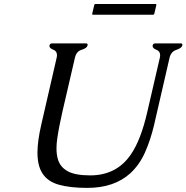

<svg xmlns="http://www.w3.org/2000/svg" viewBox="-20 -897 909 936"><path d="M445.3 -877.4H738.3Q743.2 -877.4 742.2 -872.6L732.4 -830.6Q731 -825.2 726.1 -825.2H433.1Q428.2 -825.2 429.7 -830.6L439.5 -872.6Q440.4 -877.4 445.3 -877.4ZM180.7 -287.1 255.9 -614.3Q257.8 -622.1 257.8 -627.9Q257.8 -647.5 240.7 -654.3Q220.7 -662.1 221.2 -672.4Q221.2 -673.8 221.2 -675.3Q223.6 -685.5 233.9 -685.5H399.4Q409.2 -685.5 406.7 -675.3Q403.8 -662.1 377.9 -654.3Q352.1 -646.5 345.2 -615.2L284.2 -352.1Q267.1 -277.3 258.8 -219.7Q255.4 -195.3 255.4 -173.8Q255.4 -145 261.7 -122.6Q272.5 -83 309.6 -62.5Q346.2 -42 419.4 -42Q548.3 -42 617.7 -143.6Q667 -214.8 698.2 -352.1L758.8 -613.8Q760.7 -621.6 760.7 -627.4Q760.7 -647 743.7 -653.8Q723.6 -661.6 724.1 -672.4Q724.1 -673.8 724.1 -675.3Q726.6 -685.5 736.8 -685.5H861.3Q869.1 -685.5 869.1 -678.7Q869.1 -677.2 868.7 -675.3Q865.7 -662.6 839.4 -653.8Q813 -645 806.2 -613.8L731 -287.1Q713.9 -214.8 687 -154.3Q660.2 -93.8 615.7 -52.7Q537.1 19 405.3 19Q321.8 19 266.6 3.4Q211.4 -12.2 186 -53.2Q162.6 -89.8 162.6 -154.3Q163.1 -210.4 180.7 -287.1Z"/></svg>

Font: Caudex
Style: Italic
Weight: 400
Italic angle: -13°
Version: Version 1.04